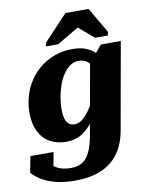

<svg xmlns="http://www.w3.org/2000/svg" viewBox="-129 -809 870 1118"><g transform="rotate(-10 305.5 -249.5)"><path d="M353.4 -7.6 432 -449 440.8 -439 508.2 -518.8H626L534.4 -4.2Q520 76.4 480.1 129.9Q440.2 183.4 376.1 209.7Q312 236 225 236Q160.2 236 110.8 223.4Q61.4 210.8 27.3 189.9Q-6.8 169 -26.8 145.4L-8.8 49.8H128.2L105.4 173Q89 172 80.3 163.8Q71.6 155.6 69.4 142.5Q67.2 129.4 69.7 115.2Q72.2 101 78.2 87.8Q89.6 107.8 107.1 124.3Q124.6 140.8 150.8 150Q177 159.2 213.6 159.2Q253.4 159.2 280.5 142.2Q307.6 125.2 325.2 88.3Q342.8 51.4 353.4 -7.6ZM528.4 -362 451 -346.2Q450.6 -376.6 440.1 -399.2Q429.6 -421.8 410.5 -434.6Q391.4 -447.4 363.2 -447.4Q335.2 -447.4 312.1 -431.1Q289 -414.8 271.1 -387.6Q253.2 -360.4 241.4 -326.5Q229.6 -292.6 223.4 -256.7Q217.2 -220.8 217.2 -187.6Q217.2 -152.4 223.9 -130.4Q230.6 -108.4 244.2 -98Q257.8 -87.6 278 -87.6Q300.6 -87.6 322.1 -103.7Q343.6 -119.8 366.3 -151.6Q389 -183.4 413.6 -229.4L444 -199.8Q410 -136.4 377.1 -90.4Q344.2 -44.4 305.1 -20.1Q266 4.2 213 4.2Q156.8 4.2 115.4 -19.7Q74 -43.6 51.8 -88.9Q29.6 -134.2 29.6 -198.8Q29.6 -250 43.6 -297.9Q57.6 -345.8 84.7 -386.5Q111.8 -427.2 150.1 -457.4Q188.4 -487.6 236.5 -504.6Q284.6 -521.6 341.6 -521.6Q387.2 -521.6 420.3 -508.1Q453.4 -494.6 475.8 -471.7Q498.2 -448.8 510.9 -420.4Q523.6 -392 528.4 -362ZM473.6 -735.2H337L194.8 -584.2L191 -563.4H263.6L448.2 -672.4L353.6 -672L481.8 -563.4H557.8L561.6 -584.2Z"/></g></svg>

Font: Roboto Serif 20pt
Style: Italic
Weight: 400
Italic angle: -10°
Designer: Greg Gazdowicz
Foundry: Commercial Type
Version: Version 1.008